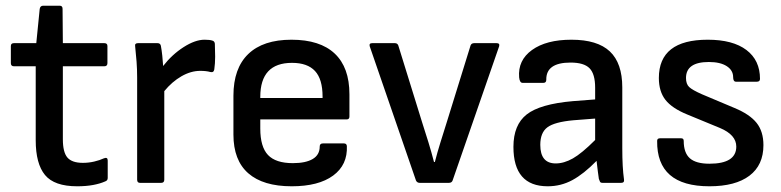

<svg xmlns="http://www.w3.org/2000/svg" viewBox="-20 -640 2735 672"><path d="M250 12Q170 12 137.5 -27.5Q105 -67 105 -149V-408H29Q18 -408 18 -419V-479Q18 -489 29 -489H107L119 -609Q121 -620 131 -620H189Q199 -620 199 -609L200 -489H345Q356 -489 356 -479V-419Q356 -408 345 -408H200V-153Q200 -107 216 -88.5Q232 -70 270 -70Q290 -70 309.5 -74.5Q329 -79 344 -86Q357 -91 357 -78V-17Q357 -8 348 -5Q330 3 305.5 7.5Q281 12 250 12Z M470 0Q460 0 460 -11V-369Q460 -397 458 -424Q456 -451 453 -478Q451 -489 463 -489H531Q541 -489 543 -480Q546 -464 548 -445Q550 -426 551 -409Q582 -449 622.5 -475Q663 -501 696 -501Q714 -501 723 -498Q731 -496 732 -487Q733 -465 733 -441.5Q733 -418 730 -397Q728 -385 716 -388Q702 -392 681 -392Q648 -392 615 -373Q582 -354 555 -321V-11Q555 0 544 0Z M1001 12Q901 12 849 -33.5Q797 -79 797 -169V-305Q797 -401 849 -451Q901 -501 1000 -501Q1100 -501 1151.5 -452.5Q1203 -404 1203 -310V-232Q1203 -222 1193 -222H891V-190Q891 -126 918 -97.5Q945 -69 1005 -69Q1050 -69 1074.5 -83.5Q1099 -98 1099 -127Q1099 -138 1110 -138H1184Q1193 -138 1194 -129Q1197 -63 1146 -25.5Q1095 12 1001 12ZM891 -297H1109V-302Q1109 -363 1082.5 -391.5Q1056 -420 1002 -420Q891 -420 891 -301Z M1449 0Q1440 0 1436 -8L1274 -478Q1271 -489 1283 -489H1362Q1371 -489 1374 -481L1458 -210Q1469 -176 1479.5 -142Q1490 -108 1499 -73H1502Q1511 -108 1521.5 -141.5Q1532 -175 1543 -210L1627 -481Q1630 -489 1640 -489H1718Q1730 -489 1727 -478L1564 -8Q1561 0 1551 0Z M1897 12Q1777 12 1777 -126Q1777 -203 1823.5 -239.5Q1870 -276 1985 -286L2063 -292V-333Q2063 -381 2043.5 -401Q2024 -421 1977 -421Q1891 -421 1892 -361Q1892 -350 1882 -350H1809Q1799 -350 1797 -369Q1792 -429 1842 -465Q1892 -501 1980 -501Q2071 -501 2114.5 -460Q2158 -419 2158 -334V-122Q2158 -87 2159.5 -60Q2161 -33 2164 -12Q2166 0 2154 0H2089Q2082 0 2080 -4Q2078 -8 2076 -14Q2075 -21 2072.5 -39.5Q2070 -58 2068 -77Q2023 -31 1983 -9.5Q1943 12 1897 12ZM1871 -133Q1871 -68 1925 -68Q1954 -68 1985 -85.5Q2016 -103 2063 -150V-225L1986 -219Q1921 -213 1896 -194.5Q1871 -176 1871 -133Z M2463 12Q2278 12 2280 -147Q2280 -156 2290 -156H2364Q2373 -156 2373 -147Q2373 -105 2394.5 -86Q2416 -67 2463 -67Q2557 -67 2557 -127Q2557 -168 2500 -192L2386 -239Q2332 -261 2309 -290.5Q2286 -320 2286 -367Q2286 -501 2457 -501Q2545 -501 2592.5 -465Q2640 -429 2640 -364Q2640 -354 2629 -354H2556Q2546 -354 2546 -370Q2546 -394 2523.5 -408.5Q2501 -423 2461 -423Q2381 -423 2381 -367Q2381 -346 2392 -335.5Q2403 -325 2437 -310L2551 -262Q2604 -240 2628 -210Q2652 -180 2652 -132Q2652 -62 2603 -25Q2554 12 2463 12Z"/></svg>

Font: Sofia Sans Medium
Style: Regular
Weight: 500
Designer: Botio Nikoltchev, Ani Petrova
Foundry: lettersoup
Version: Version 4.101; ttfautohint (v1.8.4.7-5d5b)